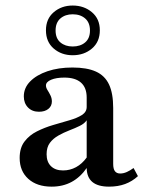

<svg xmlns="http://www.w3.org/2000/svg" viewBox="-20 -676 536 707"><path d="M170.2 11.3Q116.1 11.3 84.3 -17.3Q52.4 -46 52.4 -94.4Q52.4 -131.5 70.2 -154.8Q87.9 -178.2 116.1 -192.3Q144.4 -206.5 175.8 -215.7Q207.3 -225 235.5 -233.1Q263.7 -241.1 281.5 -252.4Q299.2 -263.7 299.2 -282.3V-316.9Q299.2 -353.2 278.2 -371.8Q257.3 -390.3 216.9 -390.3Q187.1 -390.3 168.1 -382.3Q149.2 -374.2 149.2 -361.3Q149.2 -353.2 154.8 -344.4Q160.5 -335.5 165.7 -325Q171 -314.5 171 -302.4Q171 -285.5 158.1 -275Q145.2 -264.5 123.4 -264.5Q98.4 -264.5 83.1 -280.2Q67.7 -296 67.7 -321Q67.7 -352.4 91.1 -376.2Q114.5 -400 154.8 -413.7Q195.2 -427.4 246.8 -427.4Q300 -427.4 333.1 -412.5Q366.1 -397.6 381.5 -364.9Q396.8 -332.3 396.8 -278.2V-72.6Q396.8 -54 403.2 -45.6Q409.7 -37.1 422.6 -37.1Q434.7 -37.1 447.2 -42.7Q459.7 -48.4 471.8 -57.3L487.9 -27.4Q466.9 -8.1 440.7 1.6Q414.5 11.3 381.5 11.3Q300 11.3 299.2 -57.3Q275.8 -23.4 243.5 -6Q211.3 11.3 170.2 11.3ZM212.1 -48.4Q237.9 -48.4 260.1 -60.5Q282.3 -72.6 299.2 -96V-233.1Q291.1 -221 273.8 -212.5Q256.5 -204 235.5 -196Q214.5 -187.9 195.2 -177Q175.8 -166.1 163.7 -150Q151.6 -133.9 151.6 -108.1Q151.6 -79.8 167.7 -64.1Q183.9 -48.4 212.1 -48.4ZM247.6 -472.6Q206.5 -472.6 177.8 -497.2Q149.2 -521.8 149.2 -564.5Q149.2 -606.5 177.8 -631Q206.5 -655.6 247.6 -655.6Q289.5 -655.6 318.5 -631Q347.6 -606.5 347.6 -564.5Q347.6 -521.8 318.5 -497.2Q289.5 -472.6 247.6 -472.6ZM247.6 -504.8Q275.8 -504.8 293.5 -519.8Q311.3 -534.7 311.3 -563.7Q311.3 -592.7 293.5 -608.1Q275.8 -623.4 247.6 -623.4Q220.2 -623.4 202.4 -608.1Q184.7 -592.7 184.7 -563.7Q184.7 -534.7 202.4 -519.8Q220.2 -504.8 247.6 -504.8Z"/></svg>

Font: Playfair 9pt SemiBold
Style: Regular
Weight: 600
Designer: Claus Eggers Sørensen
Foundry: Claus Eggers Sørensen
Version: Version 2.001;gftools[0.9.30]